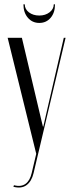

<svg xmlns="http://www.w3.org/2000/svg" viewBox="-20 -664 327 859"><path d="M14.2 -495 142.1 24 121.9 109.8Q118.1 126.5 111.2 138.9Q104.2 151.2 94.3 158.4Q84.4 165.6 71.6 167.3Q58.8 169 42.5 164.6L39.9 171.6Q76 181 98.7 164.3Q121.4 147.6 130.2 110.5L273.4 -495H265.4L180.6 -127.9L173.9 -97.9H171.9L164.8 -127.5L77.9 -495ZM220.5 -644.5H226.1Q226.1 -607.4 206.6 -584.4Q187 -561.4 155.8 -561.4Q124.6 -561.4 104.7 -584.6Q84.8 -607.9 84.8 -644.5H90.8Q90.8 -622.9 109.5 -608.7Q128.2 -594.5 156 -594.5Q183 -594.5 201.8 -609Q220.5 -623.5 220.5 -644.5Z"/></svg>

Font: Moniqa Black
Style: Regular
Weight: 900
Designer: Rajesh Rajput
Foundry: Rajesh Rajput
Version: Version 1.000